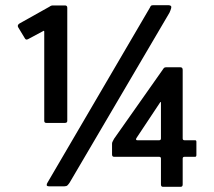

<svg xmlns="http://www.w3.org/2000/svg" viewBox="-20 -720 828 742"><path d="M159 -245Q151 -245 151 -253V-597Q151 -603 147 -600L89 -569Q80 -564 76 -572L50 -615Q46 -623 55 -629L171 -694Q175 -697 178 -698Q181 -699 186 -699H231Q240 -699 240 -690V-253Q240 -245 231 -245ZM610 2Q602 2 602 -7V-107Q602 -114 595 -114H421Q413 -114 413 -123V-165Q413 -170 416.5 -175.5Q420 -181 421 -184L609 -451Q612 -456 614.5 -458Q617 -460 622 -460H677Q686 -460 686 -450V-185Q686 -178 693 -178H734Q739 -178 739 -172V-121Q739 -114 734 -114H693Q686 -114 686 -107V-7Q686 2 678 2ZM511 -178H595Q602 -178 602 -185V-322Q602 -326 600.5 -326Q599 -326 598 -323L507 -186Q505 -182 506 -180Q507 -178 511 -178ZM170 0Q161 0 160.5 -4.5Q160 -9 164 -15L559 -690Q562 -697 564.5 -698.5Q567 -700 575 -700H629Q639 -700 641.5 -695.5Q644 -691 635 -671L249 -14Q245 -8 241 -4Q237 0 229 0Z"/></svg>

Font: Glory Thin
Style: Bold
Weight: 700
Version: Version 1.011